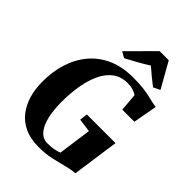

<svg xmlns="http://www.w3.org/2000/svg" viewBox="-282 -1123 1259 1259"><g transform="rotate(45 347.0 -494.0)"><path d="M317.5 9Q241 9 186.8 -16.8Q132.5 -42.5 99 -86.8Q65.5 -131 49.2 -187Q33 -243 32.5 -303.5Q31 -400 56.2 -481.8Q81.5 -563.5 132.2 -624.2Q183 -685 258.5 -718.8Q334 -752.5 435 -752.5Q493 -752.5 530.5 -747.8Q568 -743 593.5 -736.8Q619 -730.5 640 -726Q648.5 -724.5 657.2 -723Q666 -721.5 675.5 -720.5L645 -552.5H533L522.5 -677Q508.5 -686.5 486.2 -693.8Q464 -701 434.5 -701Q375 -701 333 -669.8Q291 -638.5 265 -583.5Q239 -528.5 227 -457Q215 -385.5 215 -305Q215 -257.5 221.5 -211.8Q228 -166 243 -129.2Q258 -92.5 282.2 -70.8Q306.5 -49 342 -49Q372 -49 398.5 -53.2Q425 -57.5 445.5 -67L477.5 -298.5L384 -311L391 -366H656.5L610.5 -39.5Q594 -39.5 569.8 -35Q545.5 -30.5 524 -24.5Q482 -14 433.2 -2.5Q384.5 9 317.5 9ZM261.5 -823 434.5 -997H519.5L618.5 -821L572 -798.5Q543 -820.5 515 -843.8Q487 -867 461 -889.5Q423.5 -865.5 382.5 -842.8Q341.5 -820 302.5 -799.5Z"/></g></svg>

Font: Merriweather 60pt Black
Style: Italic
Weight: 900
Italic angle: -7.8°
Version: Version 2.101